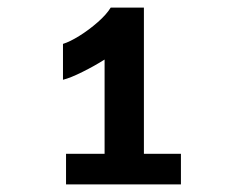

<svg xmlns="http://www.w3.org/2000/svg" viewBox="-20 -883 640 503"><path d="M357 -480H454V-400H153V-480H254V-727Q228 -710.5 196.5 -694.8Q165 -679 145 -674V-768Q163 -773.5 188.2 -789.2Q213.5 -805 236.2 -825Q259 -845 270 -863H357Z"/></svg>

Font: JuliaMono Latin
Style: Bold
Weight: 700
Monospace: yes
Designer: cormullion
Foundry: corm
Version: Version 0.038; ttfautohint (v1.8)